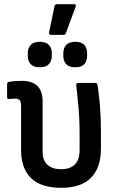

<svg xmlns="http://www.w3.org/2000/svg" viewBox="-20 -888 564 919"><path d="M273 11Q175 11 128 -36Q81 -83 81 -169V-375Q81 -401 74.5 -408.5Q68 -416 51 -416Q45 -416 38 -415Q31 -414 24 -414Q14 -413 14 -423V-485Q14 -495 24 -496Q38 -499 54.5 -500Q71 -501 85 -501Q133 -501 158.5 -477Q184 -453 184 -403V-161Q184 -120 207.5 -99Q231 -78 273 -78Q314 -78 337.5 -100Q361 -122 361 -169V-246Q361 -317 355.5 -377Q350 -437 345 -479Q343 -491 354 -491H435Q445 -491 447 -481Q453 -442 458 -386.5Q463 -331 463 -266V-177Q463 -85 415.5 -37Q368 11 273 11ZM224 -721Q213 -721 215 -734L241 -859Q243 -868 253 -868H335Q347 -868 342 -856L296 -731Q293 -721 284 -721ZM170 -566Q141 -566 127 -581Q113 -596 113 -621V-633Q113 -658 127 -673Q141 -688 170 -688Q200 -688 214 -673Q228 -658 228 -633V-621Q228 -596 214 -581Q200 -566 170 -566ZM340 -566Q311 -566 297 -581Q283 -596 283 -621V-633Q283 -658 297 -673Q311 -688 340 -688Q370 -688 383.5 -673Q397 -658 397 -633V-621Q397 -596 383.5 -581Q370 -566 340 -566Z"/></svg>

Font: Sofia Sans Extra Cond
Style: Bold
Weight: 700
Width: 1
Designer: Botio Nikoltchev, Ani Petrova
Foundry: lettersoup
Version: Version 4.100; ttfautohint (v1.8.3)